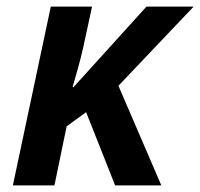

<svg xmlns="http://www.w3.org/2000/svg" viewBox="-20 -562 607 582"><path d="M19 0 134 -542H259L232 -417Q225 -386 216 -354Q207 -322 200 -298H203L424 -542H567L339 -302L469 0H329L241 -222L182 -179L145 0Z"/></svg>

Font: Noto Sans Display SemiBold
Style: Italic
Weight: 600
Italic angle: -12°
Designer: Monotype Design Team
Foundry: Monotype Imaging Inc.
Version: Version 2.003